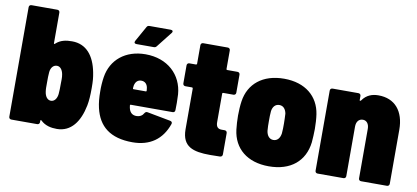

<svg xmlns="http://www.w3.org/2000/svg" viewBox="-67 -925 2515 1157"><g transform="rotate(10 1191.0 -346.0)"><path d="M480 -366C461 -464 411 -528 323 -528C288 -528 253 -523 224 -496C220 -492 217 -493 217 -498V-685C217 -694 211 -700 202 -700H44C35 -700 29 -694 29 -685V-15C29 -6 35 0 44 0H202C211 0 217 -6 217 -15V-23C217 -28 220 -30 224 -26C252 1 288 8 323 8C410 8 460 -62 480 -163C486 -194 488 -226 488 -271C488 -315 486 -335 480 -366ZM300 -261C300 -241 300 -221 298 -201C295 -173 280 -153 259 -153C237 -153 223 -173 219 -201C218 -209 217 -217 217 -225V-261C217 -282 217 -302 219 -322C222 -349 237 -367 259 -367C279 -367 293 -349 298 -322C302 -302 300 -282 300 -261Z M896 -700H767C759 -700 753 -698 749 -690L697 -597C691 -586 696 -579 708 -579H813C821 -579 826 -581 831 -588L905 -682C913 -692 908 -700 896 -700ZM1007 -324C998 -443 908 -528 773 -528C650 -528 565 -457 548 -349C544 -325 541 -286 542 -260C542 -223 545 -190 552 -160C577 -52 649 8 786 8C892 8 965 -43 999 -141C1002 -150 998 -157 988 -159L845 -186C837 -188 831 -184 826 -176C818 -161 804 -153 785 -152C759 -151 744 -164 737 -186C735 -192 734 -199 733 -207C732 -211 734 -213 738 -213H993C1002 -213 1008 -218 1008 -228C1009 -251 1009 -290 1007 -324ZM775 -367C797 -367 811 -353 815 -331L817 -314C817 -310 816 -308 812 -308H738C734 -308 733 -310 733 -314L735 -331C740 -353 753 -367 775 -367Z M1351 -395V-505C1351 -514 1345 -520 1336 -520H1274C1270 -520 1268 -522 1268 -526V-639C1268 -648 1262 -654 1253 -654H1103C1094 -654 1088 -648 1088 -639V-526C1088 -522 1085 -520 1082 -520H1042C1033 -520 1027 -514 1027 -505V-395C1027 -386 1033 -380 1042 -380H1082C1086 -380 1088 -377 1088 -374V-123C1089 -19 1155 2 1260 2C1279 2 1300 1 1321 1C1331 0 1336 -6 1336 -15V-145C1336 -154 1330 -160 1321 -160H1302C1279 -160 1268 -173 1268 -200V-374C1268 -378 1270 -380 1274 -380H1336C1345 -380 1351 -386 1351 -395Z M1620 8C1754 8 1837 -63 1851 -179C1853 -202 1855 -237 1855 -262C1855 -289 1853 -326 1849 -351C1833 -457 1752 -528 1621 -528C1490 -528 1407 -458 1391 -350C1387 -325 1385 -288 1385 -261C1385 -235 1387 -200 1390 -176C1404 -62 1488 8 1620 8ZM1620 -153C1595 -153 1580 -173 1576 -201C1574 -221 1574 -241 1574 -261C1574 -282 1574 -302 1576 -322C1580 -349 1595 -367 1620 -367C1644 -367 1659 -349 1664 -322C1665 -302 1666 -282 1666 -261C1666 -241 1666 -221 1664 -201C1660 -173 1645 -153 1620 -153Z M2198 -528C2160 -528 2125 -516 2100 -480C2095 -475 2091 -475 2091 -480V-505C2091 -514 2085 -520 2076 -520H1918C1909 -520 1903 -514 1903 -505V-15C1903 -6 1909 0 1918 0H2076C2085 0 2091 -6 2091 -15V-318C2091 -348 2106 -367 2131 -367C2154 -367 2169 -348 2169 -318V-15C2169 -6 2175 0 2184 0H2342C2351 0 2357 -6 2357 -15V-345C2357 -460 2298 -528 2198 -528Z"/></g></svg>

Font: Barlow Semi Condensed Black
Style: Regular
Weight: 900
Width: 4
Designer: Jeremy Tribby
Foundry: Tribby Type
Version: Version 1.408;PS 001.408;hotconv 1.0.88;makeotf.lib2.5.64775